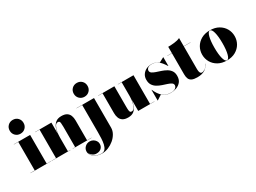

<svg xmlns="http://www.w3.org/2000/svg" viewBox="-53 -1576 3535 2653"><g transform="rotate(-30 1715.0 -250.0)"><path d="M60 -650Q60 -697.5 91.5 -728.8Q123 -760 170 -760Q217.5 -760 248.8 -728.8Q280 -697.5 280 -650Q280 -603 248.8 -571.5Q217.5 -540 170 -540Q123 -540 91.5 -571.5Q60 -603 60 -650ZM15 -2.5H85V-457.5H15V-460H275V-2.5H345V0H15Z M354.5 -2.5H424.5V-457.5H354.5V-460H614.5V-280Q619 -326 634.8 -369.8Q650.5 -413.5 684.5 -441.8Q718.5 -470 777.5 -470Q831 -470 862 -450.5Q893 -431 906.2 -396.8Q919.5 -362.5 919.5 -319V-2.5H989.5V0H689.5V-2.5H729.5V-327.5Q729.5 -369.5 726.5 -389.5Q723.5 -409.5 715.5 -415.5Q707.5 -421.5 693.5 -421.5Q666 -421.5 648.5 -390.8Q631 -360 622.8 -314.2Q614.5 -268.5 614.5 -223V-2.5H654.5V0H354.5Z M1081.5 -650Q1081.5 -697.5 1113 -728.8Q1144.5 -760 1191.5 -760Q1239 -760 1270.2 -728.8Q1301.5 -697.5 1301.5 -650Q1301.5 -603 1270.2 -571.5Q1239 -540 1191.5 -540Q1144.5 -540 1113 -571.5Q1081.5 -603 1081.5 -650ZM1294.5 -460V11.5Q1294.5 60.5 1269.2 105.2Q1244 150 1202.5 184.8Q1161 219.5 1111.5 239.8Q1062 260 1013 260Q965 260 924.5 243.8Q884 227.5 859.5 198.2Q835 169 835 131Q835 89 865.8 59Q896.5 29 942 29Q969.5 29 993.5 42.2Q1017.5 55.5 1032.5 78Q1047.5 100.5 1047.5 128Q1047.5 169.5 1019.5 196Q991.5 222.5 944 222.5Q907 222.5 878.2 200.2Q849.5 178 840 151.5Q846.5 183 871 206.8Q895.5 230.5 930.2 243.5Q965 256.5 1002.5 256.5Q1040 256.5 1061 231.2Q1082 206 1091.2 164.8Q1100.5 123.5 1102.8 74.2Q1105 25 1105 -22.5V-457.5H1015V-460Z M1619.5 -460V-132.5Q1619.5 -90.5 1622.8 -70.5Q1626 -50.5 1633.8 -44.5Q1641.5 -38.5 1655.5 -38.5Q1683.5 -38.5 1700.8 -69.2Q1718 -100 1726.2 -145.8Q1734.5 -191.5 1734.5 -237V-457.5H1674.5V-460H1924.5V-2.5H1994.5V0H1734.5V-180Q1730 -134 1714.2 -90.2Q1698.5 -46.5 1664.5 -18.2Q1630.5 10 1571.5 10Q1518 10 1487 -9.8Q1456 -29.5 1442.8 -63.5Q1429.5 -97.5 1429.5 -141V-457.5H1359.5V-460Z M2041.5 10H2039V-160H2041.5Q2077 -77.5 2127.2 -35Q2177.5 7.5 2253 7.5Q2305 7.5 2328 -12.2Q2351 -32 2351 -55.5Q2351 -79.5 2329 -94Q2307 -108.5 2272.2 -119.8Q2237.5 -131 2198.5 -144Q2159.5 -157 2124.8 -177.2Q2090 -197.5 2068 -230.5Q2046 -263.5 2046 -315Q2046 -362 2068.8 -396.5Q2091.5 -431 2130 -450Q2168.5 -469 2216 -469Q2250.5 -469 2277.8 -458Q2305 -447 2327 -429.5L2403.5 -470H2406V-330H2403.5Q2383.5 -362.5 2359 -393.8Q2334.5 -425 2300 -445.8Q2265.5 -466.5 2216 -466.5Q2173 -466.5 2153.8 -448.8Q2134.5 -431 2134.5 -410.5Q2134.5 -385.5 2156.8 -370.2Q2179 -355 2214.2 -343.2Q2249.5 -331.5 2289.2 -318.2Q2329 -305 2364.2 -285Q2399.5 -265 2421.8 -233.2Q2444 -201.5 2444 -152Q2444 -92.5 2414.5 -57Q2385 -21.5 2340.8 -5.8Q2296.5 10 2253 10Q2212 10 2178.5 -2.8Q2145 -15.5 2118 -39.5Z M2863.5 -102Q2845.5 -54 2799.5 -23.5Q2753.5 7 2677.5 7Q2621.5 7 2591 -7.2Q2560.5 -21.5 2548.5 -50Q2536.5 -78.5 2536.5 -121V-457.5H2463.5V-460H2536.5V-560Q2581.5 -560 2635.2 -565.8Q2689 -571.5 2726.5 -590V-460H2833.5V-457.5H2726.5V-94Q2726.5 -19 2764.5 -19Q2785.5 -19 2814 -37.5Q2842.5 -56 2861 -102.5Z M2888 -230Q2888 -295 2919.2 -349.5Q2950.5 -404 3008.5 -437Q3066.5 -470 3147 -470Q3227.5 -470 3285.5 -437Q3343.5 -404 3374.8 -349.5Q3406 -295 3406 -230Q3406 -165 3374.8 -110.5Q3343.5 -56 3285.5 -23Q3227.5 10 3147 10Q3066.5 10 3008.5 -23Q2950.5 -56 2919.2 -110.5Q2888 -165 2888 -230ZM3083 -230Q3083 -122 3100.5 -57.2Q3118 7.5 3147 7.5Q3176.5 7.5 3193.8 -57.2Q3211 -122 3211 -230Q3211 -338 3193.8 -402.8Q3176.5 -467.5 3147 -467.5Q3118 -467.5 3100.5 -402.8Q3083 -338 3083 -230Z"/></g></svg>

Font: Bodoni* 72pt Fatface
Style: Regular
Weight: 900
Version: Version 2.3